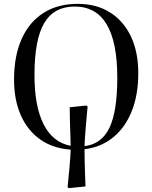

<svg xmlns="http://www.w3.org/2000/svg" viewBox="-20 -764 791 997"><path d="M338 213 331 208Q336 157 341 103.5Q346 50 347 13Q256 7 190 -39Q124 -85 88.5 -164.5Q53 -244 53 -351Q53 -474 92.5 -562Q132 -650 206 -697Q280 -744 383 -744Q480 -744 550.5 -700Q621 -656 659.5 -575.5Q698 -495 698 -383Q698 -272 664.5 -187.5Q631 -103 568.5 -51.5Q506 0 419 11Q419 33 419.5 67Q420 101 421.5 137.5Q423 174 424 204ZM419 -5Q508 -16 548.5 -101Q589 -186 589 -361Q589 -730 368 -730Q260 -730 209.5 -644Q159 -558 159 -375Q159 -211 207 -117.5Q255 -24 347 -7Q347 -28 345.5 -64.5Q344 -101 343 -140Q342 -179 342 -207L428 -216L435 -211Q433 -192 430.5 -163.5Q428 -135 425.5 -104.5Q423 -74 421 -47.5Q419 -21 419 -5Z"/></svg>

Font: Literata 72pt
Style: Regular
Weight: 400
Designer: Latin by Veronika Burian and Jose Scaglione. Greek by Irene Vlachou. Cyrillic by Vera Evstafieva.
Foundry: TypeTogether
Version: Version 3.002